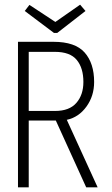

<svg xmlns="http://www.w3.org/2000/svg" viewBox="-20 -802 478 822"><path d="M57 0V-623H209Q302 -623 342.5 -577Q383 -531 383 -451Q383 -391 350 -345.5Q317 -300 266 -289L398 0H349L219 -286H103V0ZM103 -327H216Q277 -327 307 -361.5Q337 -396 337 -451Q337 -511 308.5 -545.5Q280 -580 215 -580H103ZM323 -782 346 -755 225 -661H211L86 -755L106 -781L217 -708Z"/></svg>

Font: Inconsolata SemiCondensed Light
Style: Regular
Weight: 300
Width: 4
Monospace: yes
Designer: Raph Levien, Cyreal, Brenton Simpson
Foundry: Raph Levien, Cyreal, Google
Version: Version 3.100; ttfautohint (v1.8.4.7-5d5b)